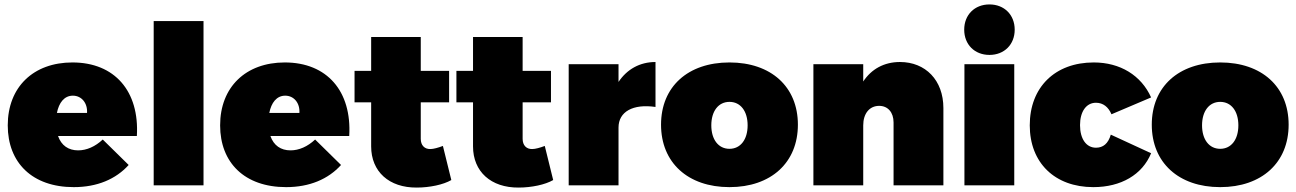

<svg xmlns="http://www.w3.org/2000/svg" viewBox="-20 -837 5854 867"><path d="M307 -555C131 -555 15 -444 15 -271C15 -102 126 8 313 8C419 8 503 -28 561 -92L444 -207C410 -175 371 -158 333 -158C289 -158 257 -180 242 -223H598C610 -425 498 -555 307 -555ZM373 -327H237C246 -373 270 -405 309 -405C348 -405 376 -372 373 -327Z M674 -742V0H899V-742Z M1266 -555C1090 -555 974 -444 974 -271C974 -102 1085 8 1272 8C1378 8 1462 -28 1520 -92L1403 -207C1369 -175 1330 -158 1292 -158C1248 -158 1216 -180 1201 -223H1557C1569 -425 1457 -555 1266 -555ZM1332 -327H1196C1205 -373 1229 -405 1268 -405C1307 -405 1335 -372 1332 -327Z M1980 -178C1959 -170 1937 -164 1924 -164C1897 -163 1880 -181 1880 -210V-375H2008V-517H1880V-670H1656V-517H1581V-375H1656V-176C1656 -62 1737 11 1862 10C1920 10 1982 -3 2018 -24Z M2440 -178C2419 -170 2397 -164 2384 -164C2357 -163 2340 -181 2340 -210V-375H2468V-517H2340V-670H2116V-517H2041V-375H2116V-176C2116 -62 2197 11 2322 10C2380 10 2442 -3 2478 -24Z M2773 -467V-547H2548V0H2773V-261C2773 -333 2839 -369 2940 -354V-557C2869 -557 2811 -524 2773 -467Z M3274 -555C3086 -555 2965 -445 2965 -274C2965 -103 3086 8 3274 8C3462 8 3583 -103 3583 -274C3583 -445 3462 -555 3274 -555ZM3274 -377C3324 -377 3356 -335 3356 -271C3356 -207 3324 -165 3274 -165C3224 -165 3192 -207 3192 -271C3192 -335 3224 -377 3274 -377Z M4044 -557C3972 -557 3915 -525 3878 -469V-547H3653V0H3878V-271C3878 -324 3906 -359 3950 -359C3989 -359 4015 -330 4015 -284V0H4240V-349C4240 -475 4159 -557 4044 -557Z M4448 -817C4381 -817 4334 -770 4334 -703C4334 -636 4381 -589 4448 -589C4515 -589 4562 -636 4562 -703C4562 -770 4515 -817 4448 -817ZM4335 -547V0H4560V-547Z M4999 -321 5178 -397C5133 -497 5038 -555 4919 -555C4744 -555 4630 -443 4630 -271C4630 -102 4743 8 4917 8C5042 8 5138 -48 5178 -145L4996 -229C4984 -188 4961 -170 4929 -170C4885 -170 4857 -210 4857 -272C4857 -333 4885 -373 4929 -373C4961 -373 4985 -354 4999 -321Z M5490 -555C5302 -555 5181 -445 5181 -274C5181 -103 5302 8 5490 8C5678 8 5799 -103 5799 -274C5799 -445 5678 -555 5490 -555ZM5490 -377C5540 -377 5572 -335 5572 -271C5572 -207 5540 -165 5490 -165C5440 -165 5408 -207 5408 -271C5408 -335 5440 -377 5490 -377Z"/></svg>

Font: Montserrat-Arabic Black
Style: Regular
Weight: 900
Designer: Mohamed Gaber
Foundry: Kief Type Foundry
Version: Version 5.008;PS 005.008;hotconv 1.0.88;makeotf.lib2.5.64775